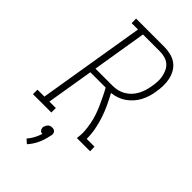

<svg xmlns="http://www.w3.org/2000/svg" viewBox="-325 -810 1117 1117"><g transform="rotate(45 233.5 -252.0)"><path d="M-33 0V-37H24L133 -698H81L80 -735H313Q340 -735 366 -728.5Q392 -722 412 -707.5Q432 -693 445 -671Q458 -649 463.5 -623.5Q469 -598 468.5 -571Q468 -544 463 -517Q460 -495 453 -472.5Q446 -450 435 -429Q424 -408 407.5 -389.5Q391 -371 371.5 -357.5Q352 -344 329 -336Q306 -328 283 -326Q301 -293 317 -259Q333 -225 345 -189Q357 -153 364.5 -115Q372 -77 372 -37H436L437 0H328Q333 -30 331 -59.5Q329 -89 323.5 -117.5Q318 -146 309 -173Q300 -200 288.5 -225.5Q277 -251 265 -276Q253 -301 239 -326H113L65 -37H118V0ZM119 -362H260Q280 -362 300 -366.5Q320 -371 339 -382Q358 -393 373 -409Q388 -425 398 -444Q408 -463 414 -483Q420 -503 423 -523Q427 -544 428 -565Q429 -586 425 -606Q421 -626 412.5 -644Q404 -662 389 -674.5Q374 -687 354.5 -692.5Q335 -698 313 -698H174ZM148 231 123 209Q139 191 150.5 169.5Q162 148 169 125Q163 125 157.5 122.5Q152 120 149 115Q146 110 144.5 104Q143 98 144 92Q146 85 149.5 78.5Q153 72 158 67Q163 62 170 60Q177 58 184 58Q191 58 197 60Q203 62 207 67Q211 72 212.5 78.5Q214 85 212 92V94L209 105Q203 138 188 170.5Q173 203 148 231Z"/></g></svg>

Font: Iosevka Curly Slab Extralight
Style: Italic
Weight: 200
Italic angle: -9°
Monospace: yes
Designer: Belleve Invis
Foundry: Belleve Invis
Version: Version 22.1.2; ttfautohint (v1.8.4)